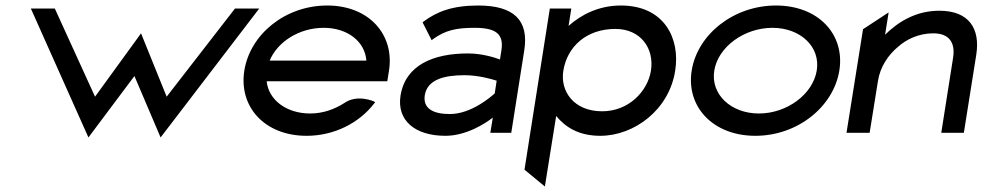

<svg xmlns="http://www.w3.org/2000/svg" viewBox="-20 -482 3567 697"><path d="M92 -451 301 17 468 -206 563 17 921 -451H833L585 -131L492 -361L325 -131L179 -451Z M867 -226C846 -95 940 11 1093 11C1194 11 1284 -36 1338 -106L1342 -111L1337 -114C1337 -114 1277 -141 1230 -108C1194 -85 1152 -70 1106 -70C1020 -70 955 -119 948 -187H1386L1392 -225C1413 -356 1320 -462 1168 -462C1015 -462 888 -357 867 -226ZM959 -262C987 -330 1066 -381 1155 -381C1242 -381 1305 -331 1310 -262Z M1434 -135C1420 -46 1485 11 1597 11C1673 11 1742 -34 1769 -55L1760 0H1836L1883 -298C1901 -409 1845 -462 1716 -462C1623 -462 1566 -440 1518 -404L1514 -401L1547 -336L1552 -340C1597 -372 1635 -381 1703 -381C1780 -381 1810 -359 1800 -298L1795 -266C1779 -272 1732 -288 1679 -288C1553 -288 1452 -246 1434 -135ZM1522 -136C1531 -193 1592 -209 1666 -209C1718 -209 1768 -194 1783 -189L1776 -143C1765 -133 1692 -68 1613 -68C1551 -68 1515 -89 1522 -136Z M1884 134 1958 195 1999 -61C2032 -21 2080 11 2159 11C2282 11 2409 -83 2431 -225C2450 -343 2391 -462 2234 -462C2154 -462 2090 -429 2044 -388L2054 -451H1976ZM2025 -225C2039 -313 2109 -377 2214 -377C2306 -377 2356 -306 2343 -225C2331 -151 2263 -78 2166 -78C2062 -78 2013 -152 2025 -225Z M2491 -226C2470 -95 2568 11 2722 11C2876 11 3006 -95 3027 -226C3048 -357 2951 -462 2797 -462C2643 -462 2512 -357 2491 -226ZM2573 -226C2587 -312 2682 -381 2784 -381C2886 -381 2959 -312 2945 -226C2931 -140 2837 -70 2735 -70C2633 -70 2559 -140 2573 -226Z M3053 0H3137L3167 -187C3175 -240 3205 -283 3240 -312C3270 -339 3315 -361 3368 -361C3428 -361 3448 -325 3440 -273L3397 0H3479L3524 -283C3539 -378 3498 -443 3390 -443C3306 -443 3242 -404 3193 -356L3206 -437L3113 -376Z"/></svg>

Font: Charger Sport
Style: SeBdExtObl
Weight: 600
Designer: Jasper
Foundry: Cannot Into Space Fonts
Version: Version 1.1